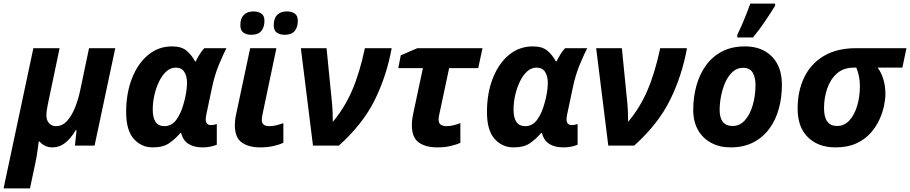

<svg xmlns="http://www.w3.org/2000/svg" viewBox="-53 -816 5100 1076"><path d="M-33 240 134 -546H281L215 -231Q207 -194 207 -170Q207 -141 222.5 -125Q238 -109 261 -109Q296 -109 322.5 -138Q349 -167 368 -214.5Q387 -262 398 -317L446 -546H593L477 0H367L376 -86H371Q344 -40 312 -15Q280 10 241 10Q216 10 197.5 0Q179 -10 169 -23H164Q161 0 157 29.5Q153 59 148 84L115 240Z M803 10Q739 10 696.5 -38Q654 -86 654 -188Q654 -293 686.5 -376.5Q719 -460 777 -508Q835 -556 911 -556Q964 -556 992.5 -532Q1021 -508 1040 -472H1044Q1052 -489 1065.5 -511Q1079 -533 1092 -546H1216Q1199 -514 1174.5 -455Q1150 -396 1136 -329L1103 -173Q1100 -158 1100 -147Q1100 -115 1130 -115Q1138 -115 1147 -117Q1156 -119 1162 -121V-5Q1151 0 1130 5Q1109 10 1081 10Q1035 10 1004 -9Q973 -28 962 -71H958Q931 -39 896.5 -14.5Q862 10 803 10ZM868 -109Q909 -109 935 -144.5Q961 -180 976 -235Q984 -261 989.5 -293Q995 -325 995 -351Q995 -390 979.5 -413.5Q964 -437 932 -437Q903 -437 879.5 -416Q856 -395 839 -360Q822 -325 812.5 -284Q803 -243 803 -202Q803 -109 868 -109Z M1405 10Q1341 10 1302 -17.5Q1263 -45 1263 -116Q1263 -128 1265 -145Q1267 -162 1274 -193L1349 -546H1496L1420 -184Q1414 -156 1414 -144Q1414 -109 1456 -109Q1476 -109 1494.5 -113.5Q1513 -118 1535 -126V-16Q1512 -5 1479 2.5Q1446 10 1405 10ZM1543 -621Q1516 -621 1498.5 -633Q1481 -645 1481 -675Q1481 -713 1500.5 -732.5Q1520 -752 1555 -752Q1580 -752 1598 -740.5Q1616 -729 1616 -699Q1616 -664 1598.5 -642.5Q1581 -621 1543 -621ZM1356 -621Q1329 -621 1311.5 -633Q1294 -645 1294 -675Q1294 -713 1313.5 -732.5Q1333 -752 1368 -752Q1393 -752 1411 -740.5Q1429 -729 1429 -699Q1429 -664 1411.5 -642.5Q1394 -621 1356 -621Z M1701 0 1633 -546H1777L1807 -245Q1810 -217 1811 -186Q1812 -155 1812 -133Q1877 -210 1919.5 -307.5Q1962 -405 1992 -546H2142Q2114 -391 2047 -255.5Q1980 -120 1846 0Z M2397 10Q2333 10 2294 -17.5Q2255 -45 2255 -116Q2255 -141 2261 -171L2317 -434H2179L2193 -506L2286 -546H2651L2627 -434H2464L2408 -171Q2405 -156 2405 -145Q2405 -126 2417 -117.5Q2429 -109 2448 -109Q2468 -109 2486.5 -113.5Q2505 -118 2527 -126V-16Q2504 -5 2471 2.5Q2438 10 2397 10Z M2825 10Q2761 10 2718.5 -38Q2676 -86 2676 -188Q2676 -293 2708.5 -376.5Q2741 -460 2799 -508Q2857 -556 2933 -556Q2986 -556 3014.5 -532Q3043 -508 3062 -472H3066Q3074 -489 3087.5 -511Q3101 -533 3114 -546H3238Q3221 -514 3196.5 -455Q3172 -396 3158 -329L3125 -173Q3122 -158 3122 -147Q3122 -115 3152 -115Q3160 -115 3169 -117Q3178 -119 3184 -121V-5Q3173 0 3152 5Q3131 10 3103 10Q3057 10 3026 -9Q2995 -28 2984 -71H2980Q2953 -39 2918.5 -14.5Q2884 10 2825 10ZM2890 -109Q2931 -109 2957 -144.5Q2983 -180 2998 -235Q3006 -261 3011.5 -293Q3017 -325 3017 -351Q3017 -390 3001.5 -413.5Q2986 -437 2954 -437Q2925 -437 2901.5 -416Q2878 -395 2861 -360Q2844 -325 2834.5 -284Q2825 -243 2825 -202Q2825 -109 2890 -109Z M3356 0 3288 -546H3432L3462 -245Q3465 -217 3466 -186Q3467 -155 3467 -133Q3532 -210 3574.5 -307.5Q3617 -405 3647 -546H3797Q3769 -391 3702 -255.5Q3635 -120 3501 0Z M4041 10Q3980 10 3932.5 -15.5Q3885 -41 3858.5 -88Q3832 -135 3832 -200Q3832 -272 3850 -336.5Q3868 -401 3904 -450.5Q3940 -500 3994.5 -528Q4049 -556 4122 -556Q4217 -556 4273 -499Q4329 -442 4329 -340Q4329 -271 4312 -208Q4295 -145 4259.5 -96Q4224 -47 4169.5 -18.5Q4115 10 4041 10ZM4053 -110Q4094 -110 4122.5 -143Q4151 -176 4166 -228.5Q4181 -281 4181 -340Q4181 -381 4165.5 -408.5Q4150 -436 4111 -436Q4078 -436 4053 -413.5Q4028 -391 4012 -355Q3996 -319 3988 -278Q3980 -237 3980 -200Q3980 -110 4053 -110ZM4079 -606V-621Q4091 -645 4104.5 -676Q4118 -707 4130.5 -739Q4143 -771 4152 -796H4291V-784Q4267 -745 4236 -699Q4205 -653 4167 -606Z M4629 10Q4533 10 4475 -46.5Q4417 -103 4417 -207Q4417 -306 4454 -382.5Q4491 -459 4564 -502.5Q4637 -546 4745 -546H5027L5004 -437H4865Q4883 -415 4896 -376.5Q4909 -338 4909 -288Q4909 -262 4901.5 -224.5Q4894 -187 4875.5 -146Q4857 -105 4825 -69.5Q4793 -34 4745 -12Q4697 10 4629 10ZM4638 -110Q4679 -110 4707.5 -141.5Q4736 -173 4751 -224Q4766 -275 4766 -333Q4766 -365 4760.5 -390Q4755 -415 4746 -437H4732Q4674 -437 4637 -404Q4600 -371 4582.5 -319Q4565 -267 4565 -210Q4565 -110 4638 -110Z"/></svg>

Font: Noto IKEA Latin
Style: Bold Italic
Weight: 700
Italic angle: -12°
Designer: Monotype Design Team
Foundry: Monotype Imaging Inc.
Version: Version 1.0